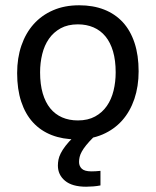

<svg xmlns="http://www.w3.org/2000/svg" viewBox="-20 -519 590 727"><path d="M504.9 -249C504.9 -289.4 499.8 -325.2 489.5 -356.4C479.2 -387.7 464.4 -413.8 445.1 -434.8C425.7 -455.8 402.1 -471.8 374.3 -482.7C346.4 -493.6 314.9 -499 279.8 -499C243 -499 210.1 -492.8 181.2 -480.2C152.2 -467.7 127.6 -450.1 107.4 -427.5C87.2 -404.9 71.8 -377.8 61 -346.4C50.3 -315 44.9 -280.3 44.9 -242.2C44.9 -201.5 50 -165.5 60.3 -134.3C70.6 -103 85.4 -76.8 104.7 -55.7C124.1 -34.5 147.7 -18.5 175.5 -7.6C203.4 3.3 234.9 8.8 270 8.8C306.8 8.8 339.7 2.5 368.7 -10C397.6 -22.5 422.2 -40.1 442.4 -62.7C462.6 -85.4 478 -112.5 488.8 -144.3C499.5 -176 504.9 -210.9 504.9 -249ZM418 -245.1C418 -220.7 415.3 -197.5 409.9 -175.5C404.5 -153.6 396.1 -134.3 384.5 -117.7C373 -101.1 358.2 -87.8 340.1 -77.9C322 -68 300.3 -63 274.9 -63C252.8 -63 232.9 -66.8 215.3 -74.5C197.8 -82.1 182.8 -93.5 170.4 -108.6C158 -123.8 148.5 -142.7 141.8 -165.5C135.2 -188.3 131.8 -214.8 131.8 -245.1C131.8 -269.2 134.5 -292.2 139.9 -314.2C145.3 -336.2 153.7 -355.5 165.3 -372.1C176.8 -388.7 191.7 -401.9 209.7 -411.9C227.8 -421.8 249.5 -426.8 274.9 -426.8C296.7 -426.8 316.5 -422.9 334.2 -415.3C352 -407.6 367 -396.2 379.4 -381.1C391.8 -366 401.3 -347.1 408 -324.5C414.6 -301.8 418 -275.4 418 -245.1ZM360.4 183.1V127.9C354.8 128.6 348.9 129.1 342.5 129.4C336.2 129.7 330.7 129.9 326.2 129.9C308.9 129.9 296.8 126.5 289.8 119.9C282.8 113.2 279.3 104.7 279.3 94.2C279.3 88.1 280 81.8 281.5 75.4C283 69.1 285.6 62.3 289.6 55.2C293.5 48 299 40 306.2 31C313.3 22.1 322.8 11.7 334.5 0H258.3C245.6 12.4 235.4 23.6 227.8 33.7C220.1 43.8 214.2 53.1 210 61.5C205.7 70 202.9 78 201.4 85.4C200 92.9 199.2 100.4 199.2 107.9C199.2 131.3 208.3 150.6 226.3 165.5C244.4 180.5 271 188 306.2 188C314.3 188 323.3 187.6 333.3 186.8C343.2 186 352.2 184.7 360.4 183.1Z"/></svg>

Font: CodeNewRoman Nerd Font Mono
Style: Regular
Weight: 400
Monospace: yes
Designer: Sam Radian
Foundry: Code New Roman
Version: Version 2.00 November 29, 2014;Nerd Fonts 3.2.1